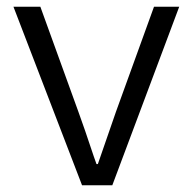

<svg xmlns="http://www.w3.org/2000/svg" viewBox="-20 -551 573 571"><path d="M20 -531H100L213 -219Q225 -186 233 -162.5Q241 -139 247 -121Q261 -79 267 -63H271L325 -219L438 -531H513L314 0H224Z"/></svg>

Font: Nebula Sans Book
Style: Regular
Weight: 400
Designer: Paul D. Hunt for Adobe (as Source Sans)
Foundry: Nebula Entertainment & Broadcasting LLC
Version: Version 1.010